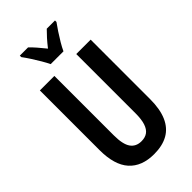

<svg xmlns="http://www.w3.org/2000/svg" viewBox="-285 -1015 1104 1104"><g transform="rotate(-45 267.0 -463.5)"><path d="M474 -231Q474 -149 450.5 -95.5Q427 -42 381 -16Q335 10 267 10Q167 10 114 -49Q61 -108 61 -229V-714H179V-231Q179 -158 201.5 -126Q224 -94 268 -94Q298 -94 317.5 -108Q337 -122 347 -152.5Q357 -183 357 -232V-714H474ZM407 -925Q393 -906 375.5 -879.5Q358 -853 342 -826Q326 -799 316 -777H212Q202 -798 186.5 -824.5Q171 -851 153.5 -878Q136 -905 121 -925V-937H188Q205 -921 224.5 -898.5Q244 -876 264 -851Q286 -879 303 -898Q320 -917 340 -937H407Z"/></g></svg>

Font: Noto Sans Display ExtraCondensed SemiBold
Style: Regular
Weight: 600
Width: 2
Designer: Monotype Design Team
Foundry: Monotype Imaging Inc.
Version: Version 2.003